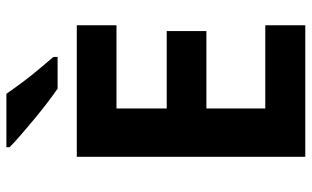

<svg xmlns="http://www.w3.org/2000/svg" viewBox="-207 -767 974 600"><g transform="rotate(-90 280.0 -467.0)"><path d="M501 0H90V-714H501V-590H241V-433H483V-309H241V-125H501ZM287 -934Q302 -912 322.5 -884.5Q343 -857 364.5 -831.5Q386 -806 402 -787V-774H303Q284 -787 258.5 -806.5Q233 -826 206.5 -848Q180 -870 157 -890Q134 -910 120 -924V-934Z"/></g></svg>

Font: Noto Sans Ol Chiki
Style: Regular
Weight: 400
Designer: Monotype Design Team, Lewis McGuffie
Foundry: Monotype Imaging Inc.
Version: Version 2.003